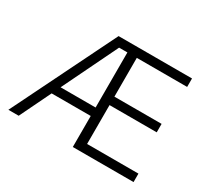

<svg xmlns="http://www.w3.org/2000/svg" viewBox="-143 -951 1267 1174"><g transform="rotate(30 490.0 -363.5)"><path d="M28.1 0H100.9L207 -219.1H483V0H911.9V-59.7H549.4V-334.2H882.5V-393.8H549.4V-667.6H904.8V-727.3H386.4ZM235.8 -278.8 424.4 -667.6H483V-278.8Z"/></g></svg>

Font: Karasuma Gothic
Style: Light
Weight: 300
Designer: Rasmus Andersson / Ryoko Nishizuka
Foundry: rsms
Version: Version 1.00